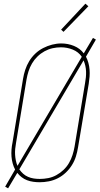

<svg xmlns="http://www.w3.org/2000/svg" viewBox="-20 -982 541 1043"><path d="M24 41 8 32 62 -61Q54 -76 49 -94Q44 -112 42.5 -131Q41 -150 42.5 -169.5Q44 -189 48 -208L105 -553Q109 -578 117 -602.5Q125 -627 138.5 -649.5Q152 -672 171.5 -690.5Q191 -709 214.5 -721Q238 -733 263 -739.5Q288 -746 313 -746Q349 -746 382 -732.5Q415 -719 435 -692L485 -776L501 -767L447 -674Q455 -659 460 -641Q465 -623 466.5 -604Q468 -585 466.5 -565.5Q465 -546 462 -527L404 -182Q400 -157 392.5 -132.5Q385 -108 371 -85.5Q357 -63 337.5 -44.5Q318 -26 294.5 -14Q271 -2 245.5 3Q220 8 195 8Q178 8 160.5 5.5Q143 3 127 -3Q111 -9 97.5 -19.5Q84 -30 74 -43ZM75 -81 424 -673V-674Q406 -700 375.5 -712.5Q345 -725 311 -725Q288 -725 265.5 -720Q243 -715 222 -703.5Q201 -692 183.5 -675Q166 -658 154 -637.5Q142 -617 135 -595Q128 -573 124 -550L67 -205Q64 -189 62.5 -173Q61 -157 62 -141.5Q63 -126 66 -110.5Q69 -95 75 -81ZM196 -10Q219 -10 242 -14.5Q265 -19 286 -30.5Q307 -42 325 -59Q343 -76 355 -97Q367 -118 374 -140Q381 -162 385 -185L442 -530Q445 -546 446.5 -562Q448 -578 447.5 -593.5Q447 -609 443.5 -624.5Q440 -640 434 -654L85 -62Q94 -49 105.5 -38.5Q117 -28 132 -21.5Q147 -15 163 -12.5Q179 -10 196 -10ZM325 -809 312 -821 444 -962 460 -948Z"/></svg>

Font: Iosevka Slab Thin
Style: Italic
Weight: 100
Italic angle: -9°
Monospace: yes
Designer: Belleve Invis
Foundry: Belleve Invis
Version: Version 11.1.1; ttfautohint (v1.8.3)